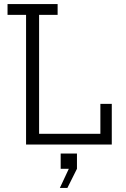

<svg xmlns="http://www.w3.org/2000/svg" viewBox="-20 -710 617 943"><path d="M108 0V-637H17V-690H263V-637H172V-53H473V-200H529V0ZM274 213 318 119H278V44H358V119L311 213Z"/></svg>

Font: Mozilla Headline ExtraLight
Style: Regular
Weight: 200
Designer: Studio DRAMA
Foundry: Studio DRAMA
Version: Version 1.000